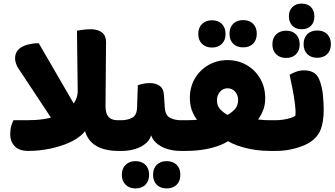

<svg xmlns="http://www.w3.org/2000/svg" viewBox="-20 -841 1866 1070"><path d="M296 -137 85 -456Q77 -467 72 -479.5Q67 -492 65 -504Q60 -542 84 -566Q108 -590 158 -597Q166 -599 177 -599.5Q188 -600 196 -600L438 -183ZM37 -90Q37 -119 42.5 -138Q48 -157 55 -171H131Q230 -171 292.5 -194.5Q355 -218 384.5 -255.5Q414 -293 413 -335L409 -670Q420 -672 441.5 -675Q463 -678 485 -678Q526 -678 548.5 -660Q571 -642 571 -607L568 -252Q568 -222 576 -204Q584 -186 599.5 -178.5Q615 -171 636 -171H647V0H640Q543 0 493 -45Q443 -90 443 -194L473 -163Q473 -129 444.5 -99Q416 -69 367.5 -47Q319 -25 259 -12.5Q199 0 137 0Q86 0 61.5 -26.5Q37 -53 37 -90ZM647 0V-171Q657 -155 662 -134Q667 -113 667 -86Q667 -59 662 -37Q657 -15 647 0Z M631 0V-171H657Q689 -171 716 -184.5Q743 -198 744 -244L748 -366Q763 -371 779 -374.5Q795 -378 817 -378Q846 -378 869 -363Q892 -348 894 -308L898 -244Q901 -198 927.5 -184.5Q954 -171 986 -171H1008V0H984Q949 0 913 -10.5Q877 -21 850.5 -44.5Q824 -68 816 -107L826 -108Q822 -68 795.5 -44.5Q769 -21 733 -10.5Q697 0 664 0ZM1008 0V-171Q1018 -155 1023 -134Q1028 -113 1028 -86Q1028 -59 1023 -37Q1018 -15 1008 0ZM735 209Q701 209 680 188.5Q659 168 659 133Q659 98 680 77.5Q701 57 735 57Q770 57 790.5 77.5Q811 98 811 133Q811 168 790.5 188.5Q770 209 735 209ZM909 209Q874 209 853.5 188.5Q833 168 833 133Q833 98 853.5 77.5Q874 57 909 57Q944 57 964.5 77.5Q985 98 985 133Q985 168 964.5 188.5Q944 209 909 209Z M1482 0Q1407 0 1336.5 -19.5Q1266 -39 1224 -72H1275Q1250 -50 1211.5 -34Q1173 -18 1123.5 -9Q1074 0 1014 0H992V-171H1018Q1040 -171 1058 -172Q1076 -173 1092 -175Q1108 -177 1122 -181L1091 -162Q1073 -174 1055.5 -211Q1038 -248 1038 -294Q1038 -356 1066 -403.5Q1094 -451 1141.5 -478.5Q1189 -506 1248 -506Q1307 -506 1354.5 -478.5Q1402 -451 1430 -403Q1458 -355 1458 -294Q1458 -259 1448.5 -232.5Q1439 -206 1427.5 -189Q1416 -172 1409 -164L1390 -181Q1404 -177 1428 -174Q1452 -171 1486 -171H1510V0ZM1248 -201Q1268 -211 1287.5 -231Q1307 -251 1307 -284Q1307 -311 1290.5 -330Q1274 -349 1248 -349Q1223 -349 1206 -329.5Q1189 -310 1189 -283Q1189 -250 1208.5 -230.5Q1228 -211 1248 -201ZM1510 0V-171Q1520 -155 1525 -134Q1530 -113 1530 -86Q1530 -59 1525 -37Q1520 -15 1510 0ZM1161 -576Q1127 -576 1106 -596.5Q1085 -617 1085 -652Q1085 -687 1106 -707.5Q1127 -728 1161 -728Q1196 -728 1216.5 -707.5Q1237 -687 1237 -652Q1237 -617 1216.5 -596.5Q1196 -576 1161 -576ZM1335 -577Q1300 -577 1279.5 -597.5Q1259 -618 1259 -653Q1259 -688 1279.5 -708.5Q1300 -729 1335 -729Q1370 -729 1390.5 -708.5Q1411 -688 1411 -653Q1411 -618 1390.5 -597.5Q1370 -577 1335 -577Z M1494 0V-171H1518Q1538 -171 1560 -174.5Q1582 -178 1600.5 -184Q1619 -190 1626 -196Q1629 -220 1624 -260Q1619 -300 1610.5 -344.5Q1602 -389 1594 -424Q1606 -432 1628 -440.5Q1650 -449 1674 -449Q1714 -449 1737 -430Q1760 -411 1772 -357Q1777 -337 1779.5 -313Q1782 -289 1783 -267Q1784 -245 1784 -229Q1784 -164 1767.5 -120Q1751 -76 1704 -46Q1673 -27 1622.5 -13.5Q1572 0 1522 0ZM1661 -678Q1629 -678 1609.5 -697.5Q1590 -717 1590 -750Q1590 -782 1609.5 -801.5Q1629 -821 1661 -821Q1694 -821 1713 -801.5Q1732 -782 1732 -750Q1732 -717 1713 -697.5Q1694 -678 1661 -678ZM1575 -518Q1540 -518 1519 -538.5Q1498 -559 1498 -594Q1498 -629 1519 -649.5Q1540 -670 1575 -670Q1609 -670 1629.5 -649.5Q1650 -629 1650 -594Q1650 -559 1629.5 -538.5Q1609 -518 1575 -518ZM1748 -519Q1713 -519 1692.5 -539.5Q1672 -560 1672 -595Q1672 -630 1692.5 -650.5Q1713 -671 1748 -671Q1783 -671 1803.5 -650.5Q1824 -630 1824 -595Q1824 -560 1803.5 -539.5Q1783 -519 1748 -519Z"/></svg>

Font: Baloo Bhaijaan 2 ExtraBold
Style: Regular
Weight: 800
Designer: Sanskriti Dholi, Noopur Datye and Ek Type
Foundry: Ek Type
Version: Version 1.701